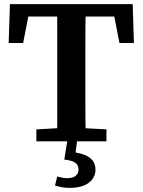

<svg xmlns="http://www.w3.org/2000/svg" viewBox="-20 -684 690 929"><path d="M156 0V-58L299 -66H349L495 -58V0ZM256 0Q257 -51 257 -101.5Q257 -152 257 -203.5Q257 -255 257 -306V-358Q257 -409 257 -460Q257 -511 257 -562Q257 -613 256 -664H395Q394 -614 393.5 -563Q393 -512 393 -461Q393 -410 393 -358V-307Q393 -256 393 -204.5Q393 -153 393.5 -102Q394 -51 395 0ZM22 -476 28 -664H622L628 -476H558L524 -651L577 -604H73L126 -651L92 -476ZM291 88 306 -4H353L343 76L319 51Q358 54 385.5 64Q413 74 427.5 92Q442 110 442 137Q442 175 410 200Q378 225 316 225Q292 225 274.5 221Q257 217 246 214L257 170Q268 173 280 175.5Q292 178 306 178Q333 178 346.5 166.5Q360 155 360 136Q360 115 344 103.5Q328 92 291 88Z"/></svg>

Font: Source Serif 4 SemiBold
Style: Regular
Weight: 600
Designer: Frank Grießhammer
Foundry: Adobe Systems Incorporated
Version: Version 4.004;hotconv 1.0.116;makeotfexe 2.5.65601